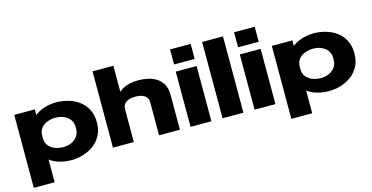

<svg xmlns="http://www.w3.org/2000/svg" viewBox="-85 -1141 3348 1726"><g transform="rotate(-15 1589.0 -277.5)"><path d="M52 165V-514H243V-462Q282 -493 335 -509.5Q388 -526 445 -526Q498 -526 552.5 -511Q607 -496 652 -464Q697 -432 724.5 -380.5Q752 -329 752 -257Q752 -185 723.5 -134Q695 -83 649.5 -50.5Q604 -18 550 -3Q496 12 445 12Q391 12 339 -2Q287 -16 246 -46V165ZM246 -249Q246 -203 269.5 -174.5Q293 -146 329.5 -133Q366 -120 403 -120Q446 -120 480.5 -135.5Q515 -151 536 -180.5Q557 -210 557 -252V-262Q557 -326 512 -360Q467 -394 403 -394Q366 -394 329.5 -381.5Q293 -369 269.5 -340.5Q246 -312 246 -265Z M833 0V-710H1027V-468Q1091 -526 1212 -526Q1253 -526 1296 -517Q1339 -508 1375 -485.5Q1411 -463 1433.5 -423.5Q1456 -384 1456 -324V0H1262V-304Q1262 -350 1230 -370.5Q1198 -391 1145 -391Q1092 -391 1060 -370.5Q1028 -350 1027 -304V0Z M1557 -580V-720H1749V-580ZM1555 0V-514H1749V0Z M1853 0V-710H2047V0Z M2153 -580V-720H2345V-580ZM2151 0V-514H2345V0Z M2449 165V-514H2640V-462Q2679 -493 2732 -509.5Q2785 -526 2842 -526Q2895 -526 2949.5 -511Q3004 -496 3049 -464Q3094 -432 3121.5 -380.5Q3149 -329 3149 -257Q3149 -185 3120.5 -134Q3092 -83 3046.5 -50.5Q3001 -18 2947 -3Q2893 12 2842 12Q2788 12 2736 -2Q2684 -16 2643 -46V165ZM2643 -249Q2643 -203 2666.5 -174.5Q2690 -146 2726.5 -133Q2763 -120 2800 -120Q2843 -120 2877.5 -135.5Q2912 -151 2933 -180.5Q2954 -210 2954 -252V-262Q2954 -326 2909 -360Q2864 -394 2800 -394Q2763 -394 2726.5 -381.5Q2690 -369 2666.5 -340.5Q2643 -312 2643 -265Z"/></g></svg>

Font: Special Gothic Extended Bold
Style: Regular
Weight: 700
Width: 7
Designer: Alistair McCready
Foundry: Monolith
Version: Version 1.000; ttfautohint (v1.8.4.7-5d5b)